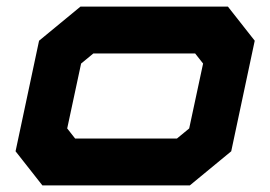

<svg xmlns="http://www.w3.org/2000/svg" viewBox="-20 -560 816 580"><path d="M108 0 27 -103 98 -437 223 -540H668.5L749.5 -437L678.5 -103L553.5 0ZM207 -141.5H514.5L551.5 -172L593.5 -368L569.5 -398.5H262L225 -368L183 -172Z"/></svg>

Font: Tourney Expanded Black
Style: Italic
Weight: 900
Width: 7
Italic angle: -12°
Designer: Tyler Finck
Foundry: Etcetera Type Co
Version: Version 1.010; ttfautohint (v1.8.3)